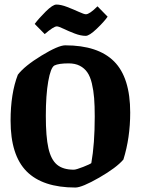

<svg xmlns="http://www.w3.org/2000/svg" viewBox="-20 -820 624 851"><path d="M359.9 -661.1Q337.9 -661.1 310.5 -671.6Q283.2 -682.1 261.5 -692.6Q239.7 -703.1 231.9 -703.1Q217.8 -703.1 178.2 -668.9L133.8 -713.9Q152.3 -738.8 183.1 -769.3Q213.9 -799.8 230 -799.8Q250 -799.8 277.8 -789.1Q305.7 -778.3 329.1 -767.6Q352.5 -756.8 360.8 -756.8Q377 -756.8 412.1 -792L457 -746.1Q441.9 -724.1 408.9 -692.6Q376 -661.1 359.9 -661.1ZM314 11.2Q169.4 11.2 98.1 -60.3Q26.9 -131.8 26.9 -285.2Q26.9 -405.8 59.1 -488.8Q88.9 -527.8 163.8 -573.5Q238.8 -619.1 269 -619.1Q414.6 -619.1 485.8 -547.6Q557.1 -476.1 557.1 -320.8Q557.1 -209 526.9 -112.8Q496.1 -76.7 419.7 -32.7Q343.3 11.2 314 11.2ZM307.1 -67.9Q317.4 -67.9 348.9 -80.3Q380.4 -92.8 384.8 -97.2Q399.9 -182.1 399.9 -303.2Q399.9 -351.1 397.2 -385.3Q394.5 -419.4 387.2 -450.2Q379.9 -481 366.9 -499.5Q354 -518.1 333.5 -528.6Q313 -539.1 284.2 -539.1Q240.2 -539.1 221.2 -529.8Q204.6 -520.5 193.8 -459.5Q183.1 -398.4 183.1 -306.2Q183.1 -213.9 194.6 -163.1Q206.1 -112.3 232.7 -90.1Q259.3 -67.9 307.1 -67.9Z"/></svg>

Font: Grenze
Style: Bold
Weight: 700
Designer: Renata Polastri
Foundry: Omnibus-Type
Version: Version 1.002;PS 001.002;hotconv 1.0.88;makeotf.lib2.5.64775